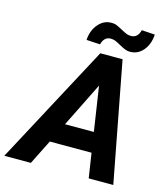

<svg xmlns="http://www.w3.org/2000/svg" viewBox="-180 -1001 966 1102"><g transform="rotate(15 303.0 -450.0)"><path d="M524.9 -900.4C517.1 -869.6 500.5 -853.5 475.6 -852.5C474.6 -852.5 473.6 -852.5 472.7 -852.5C464.4 -852.5 457 -853.5 449.2 -856C441.9 -858.4 429.2 -864.7 411.1 -874.5C393.1 -884.3 379.9 -890.6 372.6 -893.1C364.7 -895.5 356.4 -896.5 348.1 -896.5C347.2 -896.5 346.7 -896.5 345.7 -896.5C315.4 -896.5 289.6 -883.8 268.6 -858.9C247.1 -834 235.4 -802.2 232.9 -764.6L314 -759.8C322.3 -790.5 338.4 -806.6 363.3 -807.6C364.3 -807.6 365.2 -807.6 366.2 -807.6C374.5 -807.6 382.8 -806.2 390.6 -803.7C398.4 -800.8 410.6 -794.9 427.2 -785.6C443.8 -776.4 456.5 -770 464.8 -767.6C473.1 -764.6 481.4 -763.2 490.7 -763.2C522.5 -763.2 548.3 -775.9 569.3 -800.8C589.8 -825.7 601.1 -856.9 603.5 -895.5ZM450.7 0H596.7L461.4 -710.9H329.1L-50.8 0H106.9L180.2 -146.5H428.2ZM370.1 -529.8 410.2 -265.1H238.8Z"/></g></svg>

Font: Roboto
Style: Bold Italic
Weight: 700
Italic angle: -12°
Designer: Google
Version: Version 2.137; 2017